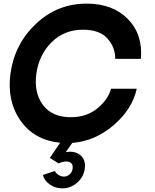

<svg xmlns="http://www.w3.org/2000/svg" viewBox="-20 -780 855 1060"><path d="M758 -455H616Q617 -518 573.5 -567Q530 -616 438 -616Q335 -616 265.5 -547.5Q196 -479 181 -375Q166 -270 216.5 -201.5Q267 -133 370 -133Q459 -133 518 -182Q577 -231 593 -290H735Q710 -177 607.5 -89Q505 -1 379 9L343 60Q394 51 424.5 77.5Q455 104 448 151Q442 197 406 228.5Q370 260 324 260Q286 260 255 238.5Q224 217 217 186L283 164Q289 177 303.5 186Q318 195 333 195Q351 195 365 182Q379 169 381 151Q385 123 362.5 114.5Q340 106 303 122L255 92L312 8Q169 -6 93 -114.5Q17 -223 38 -375Q61 -538 179 -649Q297 -760 458 -760Q602 -760 685.5 -675.5Q769 -591 758 -455Z"/></svg>

Font: Oakes Grotesk Bold
Style: Italic
Weight: 700
Italic angle: -8°
Designer: Samuel Oakes
Foundry: Samuel Oakes
Version: Version 1.000;PS 001.000;hotconv 1.0.88;makeotf.lib2.5.64775